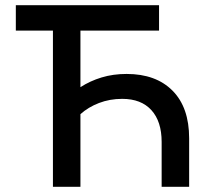

<svg xmlns="http://www.w3.org/2000/svg" viewBox="-20 -720 826 740"><path d="M593 -700V-602H290V-384Q327 -408 371.5 -421.5Q416 -435 468 -435Q581 -435 645 -370.5Q709 -306 709 -187V0H603V-173Q603 -252 563.5 -295.5Q524 -339 451 -339Q403 -339 361.5 -323Q320 -307 290 -280V0H184V-602H41V-700Z"/></svg>

Font: NT Somic Medium
Style: Regular
Weight: 500
Designer: Ravid Balaliev — lead type designer, mastering
Michael Voronin — secret advisor, marketing
Ivan Kovalenko — best boy
Foundry: NT Type
Version: Version 0.7